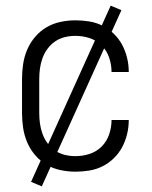

<svg xmlns="http://www.w3.org/2000/svg" viewBox="-20 -600 540 680"><path d="M247 8Q221 8 194.5 2.5Q168 -3 145 -16.5Q122 -30 104.5 -50.5Q87 -71 76.5 -95.5Q66 -120 62 -146.5Q58 -173 58 -200V-320Q58 -347 62 -373.5Q66 -400 76.5 -424.5Q87 -449 104.5 -469.5Q122 -490 145 -503.5Q168 -517 194.5 -522.5Q221 -528 247 -528Q272 -528 296.5 -524Q321 -520 343 -509Q365 -498 383 -480.5Q401 -463 412.5 -441.5Q424 -420 430 -395.5Q436 -371 436 -346V-345H375V-346Q375 -371 366.5 -396Q358 -421 340 -439Q322 -457 297.5 -465Q273 -473 247 -473Q228 -473 209.5 -468.5Q191 -464 175.5 -453.5Q160 -443 148.5 -427.5Q137 -412 130.5 -394Q124 -376 121.5 -357.5Q119 -339 119 -320V-200Q119 -181 121.5 -162.5Q124 -144 130.5 -126Q137 -108 148.5 -92.5Q160 -77 175.5 -66.5Q191 -56 209.5 -51.5Q228 -47 247 -47Q273 -47 297.5 -55Q322 -63 340 -81Q358 -99 366.5 -124Q375 -149 375 -174V-175H436V-174Q436 -149 430 -124.5Q424 -100 412.5 -78.5Q401 -57 383 -39.5Q365 -22 343 -11Q321 0 296.5 4Q272 8 247 8ZM128 60 90 44 372 -580 410 -564Z"/></svg>

Font: Iosevka Custom Light
Style: Regular
Weight: 300
Monospace: yes
Designer: Belleve Invis
Foundry: Belleve Invis
Version: Version 27.3.5